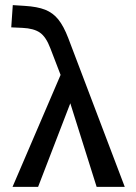

<svg xmlns="http://www.w3.org/2000/svg" viewBox="-20 -731 531 751"><path d="M358 0 255 -327 129 0H29L217 -438L177 -542Q160 -587 136 -603.5Q112 -620 68 -622L24 -624L30 -711L77 -708Q126 -705 156.5 -693Q187 -681 208 -655Q229 -629 247 -582L468 0Z"/></svg>

Font: Ysabeau Semibold
Style: Regular
Weight: 600
Designer: Christian Thalmann (Catharsis Fonts)
Version: Version 0.003